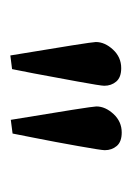

<svg xmlns="http://www.w3.org/2000/svg" viewBox="39 -724 259 377"><g transform="rotate(90 168.5 -535.5)"><path d="M215.3 -427.2Q189 -585.9 189 -595.2Q189 -612.8 203.9 -628.9Q218.8 -645 240.2 -645Q258.3 -645 266.6 -635.3Q274.9 -625.5 274.9 -611.8Q274.9 -605 266.8 -559.6Q258.8 -514.2 250.5 -472.7L242.2 -430.7ZM88.9 -426.3Q62.5 -585 62.5 -594.2Q62.5 -611.8 77.4 -627.9Q92.3 -644 113.8 -644Q131.8 -644 140.1 -634.3Q148.4 -624.5 148.4 -610.8Q148.4 -604 140.1 -558.6Q131.8 -513.2 124 -471.7L115.7 -429.7Z"/></g></svg>

Font: Libertinage
Style: l
Weight: 400
Designer: OSP
Foundry: OSP
Version: Version 1.0; 2008; OFL relea